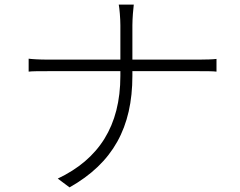

<svg xmlns="http://www.w3.org/2000/svg" viewBox="-20 -784 1040 831"><path d="M104 -530V-474C118 -476 152 -476 187 -476H501V-456C501 -238 407 -95 230 -11L281 27C469 -79 553 -233 553 -456V-476H842C868 -476 904 -476 917 -474V-529C904 -527 869 -526 843 -526H553V-675C553 -703 557 -750 559 -764H494C497 -750 501 -704 501 -675V-526H185C152 -526 118 -528 104 -530Z"/></svg>

Font: Noto Sans CJK SC Light
Style: Regular
Weight: 300
Designer: Ryoko NISHIZUKA 西塚涼子 (kana, bopomofo & ideographs); Paul D. Hunt (Latin, Greek & Cyrillic); Sandoll Communications 산돌커뮤니
Foundry: Adobe
Version: Version 2.004;hotconv 1.0.118;makeotfexe 2.5.65603